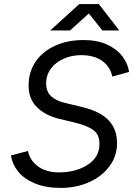

<svg xmlns="http://www.w3.org/2000/svg" viewBox="-20 -907 654 940"><path d="M34 -146 117 -168Q126 -122 166 -92.5Q206 -63 269 -63Q351 -63 409 -100Q467 -137 467 -203Q467 -249 436 -271Q405 -293 338 -309L266 -326Q200 -343 160 -383Q120 -423 120 -488Q120 -554 154 -604.5Q188 -655 249.5 -683Q311 -711 389 -711Q456 -711 504 -689Q552 -667 579 -631.5Q606 -596 612 -555L530 -532Q519 -582 479.5 -609.5Q440 -637 377 -637Q331 -637 291.5 -619.5Q252 -602 229 -570.5Q206 -539 206 -499Q206 -459 229.5 -436.5Q253 -414 299 -403L382 -383Q472 -361 512.5 -317.5Q553 -274 553 -206Q553 -143 516 -93Q479 -43 416 -15Q353 13 278 13Q204 13 151 -9Q98 -31 69 -67Q40 -103 34 -146ZM368 -887H464L564 -758H481L415 -841L323 -758H226Z"/></svg>

Font: Oak Sans
Style: Italic
Weight: 400
Italic angle: -9.49998°
Foundry: Erik Kennedy, Walven
Version: Version 1.000